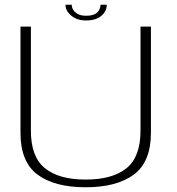

<svg xmlns="http://www.w3.org/2000/svg" viewBox="-20 -787 746 811"><path d="M342 4Q473 4 545.2 -49.5Q617.5 -103 617.5 -226.5V-674.5H573.5V-235Q573.5 -124 514 -76.2Q454.5 -28.5 342 -28.5Q229.5 -28.5 170 -76.2Q110.5 -124 110.5 -235V-674.5H66.5V-226.5Q66.5 -103 138.5 -49.5Q210.5 4 342 4ZM343.5 -700.5Q373 -700.5 392.5 -710.2Q412 -720 421.5 -735Q431 -750 431 -767H404.5Q404.5 -756 399.2 -745.2Q394 -734.5 380.8 -727.5Q367.5 -720.5 343.5 -720.5Q322 -720.5 308.8 -727.8Q295.5 -735 289.2 -745.5Q283 -756 283 -767H256.5Q256.5 -750 267.5 -735Q278.5 -720 297.8 -710.2Q317 -700.5 343.5 -700.5Z"/></svg>

Font: Anybody SemiExpanded ExtraLight
Style: Regular
Weight: 250
Width: 6
Version: Version 1.113;gftools[0.9.25]